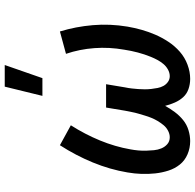

<svg xmlns="http://www.w3.org/2000/svg" viewBox="-26 -768 803 790"><g transform="rotate(-90 375.0 -373.5)"><path d="M189 8Q160 8 134.5 -3Q109 -14 92.5 -34.5Q76 -55 67.5 -81.5Q59 -108 56 -136Q53 -164 54 -192.5Q55 -221 60 -250Q72 -322 101 -392.5Q130 -463 172 -528L254 -483Q217 -425 191.5 -363Q166 -301 155 -238Q152 -222 150.5 -205.5Q149 -189 149.5 -173Q150 -157 151.5 -141Q153 -125 159 -110.5Q165 -96 176.5 -86Q188 -76 205 -76Q218 -76 231.5 -83Q245 -90 254.5 -101.5Q264 -113 271.5 -125.5Q279 -138 284.5 -151.5Q290 -165 294 -178.5Q298 -192 302 -205.5Q306 -219 308.5 -232.5Q311 -246 314 -260L327 -338H423L410 -260Q407 -246 405.5 -232.5Q404 -219 403 -205.5Q402 -192 402 -178.5Q402 -165 403.5 -152Q405 -139 407.5 -126Q410 -113 416 -102Q422 -91 432.5 -83.5Q443 -76 456 -76Q470 -76 483.5 -83.5Q497 -91 506.5 -102.5Q516 -114 523 -127Q530 -140 535.5 -153.5Q541 -167 545.5 -180.5Q550 -194 553.5 -207.5Q557 -221 560 -235Q563 -249 565 -263Q576 -325 571.5 -386Q567 -447 548 -503L640 -528Q660 -463 666 -392.5Q672 -322 660 -250Q655 -221 647 -192.5Q639 -164 627 -136Q615 -108 597.5 -81.5Q580 -55 556.5 -34.5Q533 -14 503.5 -3Q474 8 445 8Q423 8 403 1Q383 -6 369.5 -21Q356 -36 347.5 -55.5Q339 -75 334 -95Q323 -75 308.5 -55.5Q294 -36 275.5 -21Q257 -6 234 1Q211 8 189 8ZM375 -600 413 -755H502L448 -600Z"/></g></svg>

Font: Iosevka Etoile Medium
Style: Italic
Weight: 500
Italic angle: -9°
Designer: Belleve Invis
Foundry: Belleve Invis
Version: Version 22.1.2; ttfautohint (v1.8.4)